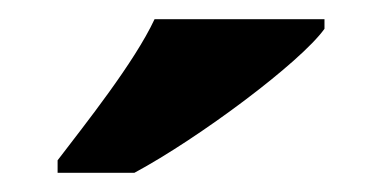

<svg xmlns="http://www.w3.org/2000/svg" viewBox="-20 -786 398 200"><path d="M40 -619V-606H120C187 -642 293 -721 318 -756V-766H141C120 -721 69 -657 40 -619Z"/></svg>

Font: Noto Serif Gurmukhi ExtraBold
Style: Regular
Weight: 800
Designer: Vaibhav Singh and the Monotype Design Team
Foundry: Monotype Imaging Inc.
Version: Version 2.004